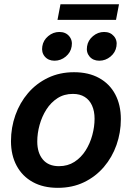

<svg xmlns="http://www.w3.org/2000/svg" viewBox="-20 -882 627 913"><path d="M254.9 11.2Q185.5 11.2 135.7 -16.4Q85.9 -43.9 59.1 -94Q32.2 -144 32.2 -210.9Q32.2 -275.4 53.2 -334.5Q74.2 -393.6 113.5 -439.5Q152.8 -485.4 208.3 -512Q263.7 -538.6 332 -538.6Q401.4 -538.6 451.4 -511Q501.5 -483.4 528.1 -433.1Q554.7 -382.8 554.7 -315.4Q554.7 -251.5 533.9 -192.6Q513.2 -133.8 473.9 -87.9Q434.6 -42 379.4 -15.4Q324.2 11.2 254.9 11.2ZM260.3 -91.8Q302.2 -91.8 334 -112.3Q365.7 -132.8 387 -166.3Q408.2 -199.7 418.9 -239.5Q429.7 -279.3 429.7 -317.4Q429.7 -353.5 417.7 -380.1Q405.8 -406.7 382.8 -421.1Q359.9 -435.5 326.7 -435.5Q284.7 -435.5 253.2 -415Q221.7 -394.5 200.4 -361.1Q179.2 -327.6 168.2 -287.8Q157.2 -248 157.2 -209Q157.2 -155.3 183.8 -123.5Q210.4 -91.8 260.3 -91.8ZM452.1 -593.3Q422.9 -593.3 406 -613Q389.2 -632.8 394 -661.6Q398.4 -690.4 422.1 -710.2Q445.8 -730 475.1 -730Q504.4 -730 521.5 -710.2Q538.6 -690.4 533.7 -661.6Q529.3 -632.8 505.6 -613Q481.9 -593.3 452.1 -593.3ZM239.3 -593.3Q210 -593.3 193.1 -613Q176.3 -632.8 181.2 -661.6Q185.5 -690.4 209.2 -710.2Q232.9 -730 262.2 -730Q292 -730 308.8 -710.2Q325.7 -690.4 320.8 -661.6Q316.4 -632.8 292.7 -613Q269 -593.3 239.3 -593.3ZM545.9 -861.8 531.7 -787.6H253.4L267.6 -861.8Z"/></svg>

Font: Inter 24pt SemiBold
Style: Italic
Weight: 600
Italic angle: -9.3988°
Designer: Rasmus Andersson
Foundry: rsms
Version: Version 4.001;git-66647c0bb